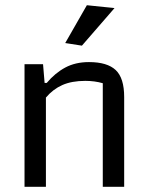

<svg xmlns="http://www.w3.org/2000/svg" viewBox="-20 -716 566 736"><path d="M230 -551 313 -696 419 -685 294 -541ZM74 -470H145L151 -398H159Q191 -436 230 -457Q269 -478 321 -478Q391 -478 423.5 -447.5Q456 -417 456 -344V0H374V-397Q343 -406 307 -406Q255 -406 219 -390Q183 -374 156 -342V0H74Z"/></svg>

Font: Athiti Medium
Style: Regular
Weight: 500
Designer: CadsonDemak Team
Foundry: CadsonDemak
Version: Version 1.033